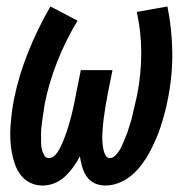

<svg xmlns="http://www.w3.org/2000/svg" viewBox="-20 -562 590 594"><path d="M112 12Q91 12 73.5 3.5Q56 -5 44.5 -20Q33 -35 26.5 -53Q20 -71 16.5 -90.5Q13 -110 12 -130.5Q11 -151 12.5 -171.5Q14 -192 16.5 -212.5Q19 -233 23 -254Q38 -328 67 -400.5Q96 -473 136 -542L220 -498Q183 -437 157 -371Q131 -305 118 -239Q117 -230 115.5 -221Q114 -212 112.5 -202.5Q111 -193 110 -184Q109 -175 108 -166Q107 -157 107 -148.5Q107 -140 107 -131Q107 -122 107.5 -113Q108 -104 110.5 -96Q113 -88 117.5 -80.5Q122 -73 131 -73Q142 -73 150.5 -82Q159 -91 164 -101Q169 -111 173.5 -121Q178 -131 181.5 -141Q185 -151 188.5 -161.5Q192 -172 195 -182.5Q198 -193 200.5 -203Q203 -213 205.5 -223.5Q208 -234 210 -244.5Q212 -255 214 -265L230 -345H328L312 -265Q311 -256 309 -247.5Q307 -239 306 -230.5Q305 -222 303.5 -213.5Q302 -205 301 -196.5Q300 -188 299 -179Q298 -170 297.5 -161.5Q297 -153 296.5 -144.5Q296 -136 296.5 -128Q297 -120 298 -111.5Q299 -103 301 -95Q303 -87 307.5 -80Q312 -73 320 -73Q329 -73 336.5 -80.5Q344 -88 349 -96Q354 -104 357.5 -112Q361 -120 364.5 -128.5Q368 -137 371.5 -145.5Q375 -154 377.5 -163Q380 -172 383 -180.5Q386 -189 388 -197.5Q390 -206 392 -215Q394 -224 396 -232.5Q398 -241 400 -249.5Q402 -258 404 -267Q417 -333 417 -398.5Q417 -464 403 -525L498 -542Q512 -473 513 -400.5Q514 -328 499 -254Q495 -233 489.5 -212.5Q484 -192 477.5 -171.5Q471 -151 462 -130.5Q453 -110 442.5 -90.5Q432 -71 418.5 -53Q405 -35 387.5 -20Q370 -5 348.5 3.5Q327 12 306 12Q288 12 273 5Q258 -2 248.5 -15.5Q239 -29 234.5 -45Q230 -61 227 -78Q218 -61 206.5 -45Q195 -29 180.5 -15.5Q166 -2 148 5Q130 12 112 12Z"/></svg>

Font: Lode Dark
Style: Bold Italic
Weight: 700
Italic angle: -11°
Monospace: yes
Designer: Belleve Invis
Foundry: Belleve Invis
Version: Version 29.2.0; ttfautohint (v1.8.3)